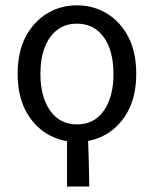

<svg xmlns="http://www.w3.org/2000/svg" viewBox="-20 -518 575 717"><path d="M267.4 12Q206.5 12 156.3 -17.7Q106.2 -47.5 76 -104.4Q45.9 -161.3 45.9 -242.4Q45.9 -324.2 76 -381.1Q106.2 -438 156.3 -468Q206.5 -498.1 267.4 -498.1Q328.2 -498.1 378.4 -468Q428.6 -438 458.7 -381.1Q488.8 -324.2 488.8 -242.4Q488.8 -161.3 458.7 -104.4Q428.6 -47.5 378.4 -17.7Q328.2 12 267.4 12ZM267.4 -53.5Q332.3 -53.5 368 -105.2Q403.8 -156.8 403.8 -242.4Q403.8 -298.7 387.7 -341Q371.5 -383.2 341 -406.4Q310.4 -429.6 267.4 -429.6Q224.3 -429.6 193.8 -406.4Q163.2 -383.2 147.1 -341Q130.9 -298.7 130.9 -242.4Q130.9 -156.8 167 -105.2Q203.1 -53.5 267.4 -53.5ZM230.3 178.5V-24.3L307.6 -22.7Q309 7.2 309.9 31.6Q310.8 56 311.3 78.1Q311.9 100.3 312.4 124.3Q313 148.4 313.3 178.5Z"/></svg>

Font: Source Sans 3 VF
Style: Regular
Weight: 200
Designer: Paul D. Hunt
Foundry: Adobe
Version: Version 3.046;hotconv 1.0.118;makeotfexe 2.5.65603